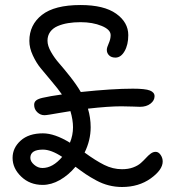

<svg xmlns="http://www.w3.org/2000/svg" viewBox="-20 -726 740 760"><path d="M155.8 -270Q140.1 -270 127.7 -281.7Q115.2 -293.5 115.2 -311Q115.2 -322.3 123.3 -328.6Q131.3 -335 148.9 -338.9Q178.2 -345.7 225.1 -352.1Q210.4 -373.5 183.8 -404.8Q157.2 -436 140.4 -456.8Q123.5 -477.5 109.9 -506.8Q96.2 -536.1 96.2 -564Q96.2 -627.9 146 -667Q195.8 -706.1 298.8 -706.1Q391.6 -706.1 439.7 -671.9Q487.8 -637.7 487.8 -586.9Q487.8 -548.8 473.1 -523.4Q458.5 -498 437 -498Q420.9 -498 411.9 -506.8Q402.8 -515.6 402.8 -528.8Q402.8 -537.6 410.4 -554.4Q418 -571.3 418 -586.9Q418 -608.9 382.3 -623.5Q346.7 -638.2 298.8 -638.2Q272 -638.2 249.8 -634.5Q227.5 -630.9 208.5 -622.8Q189.5 -614.7 178.7 -599.9Q168 -585 168 -564.9Q168 -544.9 181.9 -520.5Q195.8 -496.1 214.4 -475.1Q232.9 -454.1 258.3 -421.9Q283.7 -389.6 299.8 -361.8Q425.3 -375 505.9 -375Q555.2 -375 573.5 -367.7Q591.8 -360.4 591.8 -345.2Q591.8 -328.1 575.7 -315.7Q559.6 -303.2 534.2 -303.2Q527.3 -303.2 505.6 -304.2Q483.9 -305.2 460 -305.2Q409.7 -305.2 328.1 -295.9Q338.9 -259.8 338.9 -222.2Q338.9 -170.9 314.9 -122.1Q358.4 -90.3 392.6 -73.2Q426.8 -56.2 462.9 -56.2Q487.8 -56.2 506.8 -63.2Q525.9 -70.3 537.4 -80.6Q548.8 -90.8 557.9 -100.8Q566.9 -110.8 576.4 -117.9Q585.9 -125 596.2 -125Q607.4 -125 615.7 -113Q624 -101.1 624 -86.9Q624 -53.7 576.7 -19.8Q529.3 14.2 462.9 14.2Q436.5 14.2 411.1 7.8Q385.7 1.5 361.3 -11.7Q336.9 -24.9 319.8 -36.4Q302.7 -47.9 278.8 -65.9Q251 -32.7 217 -13.4Q183.1 5.9 148.9 5.9Q98.1 5.9 64 -26.9Q29.8 -59.6 29.8 -101.1Q29.8 -140.6 61.8 -169.4Q93.8 -198.2 149.9 -198.2Q196.3 -198.2 256.8 -161.1Q269 -190.9 269 -222.2Q269 -251 258.8 -286.1Q239.7 -283.2 214.4 -278.8Q189 -274.4 175.3 -272.2Q161.6 -270 155.8 -270ZM100.1 -101.1Q100.1 -86.9 115 -74Q129.9 -61 147.9 -61Q189 -61 226.1 -105Q182.6 -133.8 149.9 -133.8Q100.1 -133.8 100.1 -101.1Z"/></svg>

Font: Shantell Sans Normal
Style: Regular
Weight: 300
Designer: Stephen Nixon, Anya Danilova, Shantell Martin
Foundry: Arrow Type
Version: Version 1.006;[559af2be0]